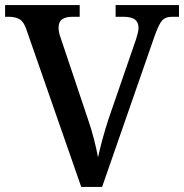

<svg xmlns="http://www.w3.org/2000/svg" viewBox="-20 -734 723 754"><path d="M84 -617Q74 -648 57.5 -658Q41 -668 16 -668H0V-714H293V-668H263Q238 -668 224 -658Q210 -648 210 -625Q210 -617 212 -606.5Q214 -596 218 -586L325 -267Q338 -230 348.5 -189.5Q359 -149 365 -116Q372 -149 382.5 -187.5Q393 -226 406 -266L514 -579Q518 -591 521 -603.5Q524 -616 524 -624Q524 -647 509.5 -657.5Q495 -668 467 -668H434V-714H683V-668H654Q630 -668 617 -654Q604 -640 587 -592L381 0H299Z"/></svg>

Font: Noto Naskh Arabic Medium
Style: Regular
Weight: 500
Designer: Monotype Design Team, David Williams, Mohamad Dakak and Nizar Qandah
Foundry: Monotype Imaging Inc.
Version: Version 2.016